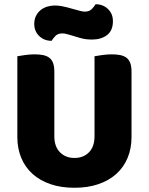

<svg xmlns="http://www.w3.org/2000/svg" viewBox="-20 -872 704 908"><path d="M602 -224Q602 -170 583.5 -125.5Q565 -81 530 -49.5Q495 -18 445 -1Q395 16 332 16Q269 16 219 -1Q169 -18 134 -49.5Q99 -81 80.5 -125.5Q62 -170 62 -224V-606Q73 -608 97 -611.5Q121 -615 143 -615Q166 -615 183.5 -611.5Q201 -608 213 -599Q225 -590 231 -574Q237 -558 237 -532V-227Q237 -179 263.5 -152Q290 -125 332 -125Q375 -125 401 -152Q427 -179 427 -227V-606Q438 -608 462 -611.5Q486 -615 508 -615Q531 -615 548.5 -611.5Q566 -608 578 -599Q590 -590 596 -574Q602 -558 602 -532ZM331 -828Q349 -823 361 -820Q373 -817 381 -817Q403 -817 415 -830Q427 -843 432 -852Q467 -852 490.5 -829.5Q514 -807 514 -772Q514 -727 486 -706Q458 -685 416 -685Q402 -685 388 -686.5Q374 -688 357 -693L317 -705Q303 -709 293.5 -711.5Q284 -714 275 -714Q253 -714 241.5 -701.5Q230 -689 224 -679Q189 -679 165.5 -701.5Q142 -724 142 -759Q142 -781 150.5 -797.5Q159 -814 173 -825Q187 -836 204.5 -841Q222 -846 240 -846Q253 -846 271.5 -843Q290 -840 331 -828Z"/></svg>

Font: Baloo Tammudu
Style: Regular
Weight: 400
Designer: Omkar Shende and Ek Type
Foundry: Ek Type
Version: Version 1.443;PS 1.000;hotconv 16.6.51;makeotf.lib2.5.65220;